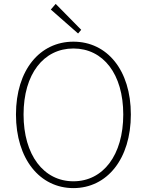

<svg xmlns="http://www.w3.org/2000/svg" viewBox="-20 -953 754 986"><path d="M357 13C529 13 652 -136 652 -365C652 -594 529 -739 357 -739C185 -739 62 -594 62 -365C62 -136 185 13 357 13ZM357 -22C204 -22 101 -157 101 -365C101 -573 204 -704 357 -704C510 -704 613 -573 613 -365C613 -157 510 -22 357 -22ZM381 -781 397 -800 266 -933 241 -904Z"/></svg>

Font: Noto Sans CJK Thin
Style: Regular
Weight: 100
Designer: Ryoko NISHIZUKA (kana & ideographs); Paul D. Hunt (Latin, Greek & Cyrillic); Wenlong ZHANG (bopomofo); Sandoll Communica
Foundry: Adobe Systems Incorporated
Version: Version 1.000;PS 1;hotconv 1.0.78;makeotf.lib2.5.61930